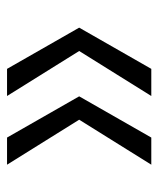

<svg xmlns="http://www.w3.org/2000/svg" viewBox="29 -540 460 559"><g transform="rotate(-90 259.5 -260.0)"><path d="M339 -470H260L391 -260L260 -50H339L459 -260ZM139 -470H60L191 -260L60 -50H139L259 -260Z"/></g></svg>

Font: TASA Orbiter VF Text
Style: Regular
Weight: 400
Designer: Weizhong Zhang
Foundry: 本地遙控
Version: Version 1.001;Glyphs 3.2 (3192)